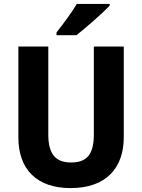

<svg xmlns="http://www.w3.org/2000/svg" viewBox="-20 -952 727 982"><path d="M541 -923V-932H373C347 -888 302 -828 269 -786V-772H371C421 -811 506 -886 541 -923ZM613 -250V-714H460V-266C460 -163 425 -121 344 -121C267 -121 227 -160 227 -265V-714H74V-249C74 -86 168 10 341 10C522 10 613 -92 613 -250Z"/></svg>

Font: Noto Sans Armenian SemiCondensed Medium
Style: Regular
Weight: 500
Width: 4
Designer: Monotype Design Team
Foundry: Monotype Imaging Inc.
Version: Version 2.008